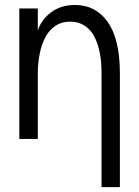

<svg xmlns="http://www.w3.org/2000/svg" viewBox="-20 -558 560 771"><path d="M131.8 0V-263.7C131.8 -292.5 134.8 -318.8 139.6 -343.3C144.5 -367.7 152.3 -389.6 162.6 -409.2C172.9 -428.7 186.5 -443.4 203.1 -454.6C219.7 -465.8 239.7 -471.2 261.7 -471.2C283.7 -471.2 302.7 -465.8 319.3 -455.1C335.9 -444.3 349.6 -429.2 359.4 -410.2C369.1 -391.1 376 -369.1 380.9 -344.7C385.7 -320.3 387.7 -293.5 387.7 -264.2V193.4H461.4V-264.2C461.4 -311 457 -352.5 448.2 -387.7C439.5 -422.9 426.3 -451.2 410.2 -473.1C394 -495.1 375 -511.2 353.5 -522C332 -532.7 308.1 -538.1 281.2 -538.1C244.1 -538.1 211.9 -528.3 185.5 -508.8C159.2 -489.3 141.1 -464.4 131.8 -435.5V-523.9H57.6V0Z"/></svg>

Font: Tuffy
Style: Regular
Weight: 500
Designer: Thatcher Ulrich, Karoly Barta and Michael Everson
Version: Version 001.270